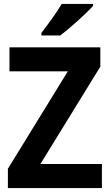

<svg xmlns="http://www.w3.org/2000/svg" viewBox="-20 -1005 558 974"><path d="M452 -975V-985H293C267 -940 223 -881 190 -838V-825H286C336 -863 419 -938 452 -975ZM497 -51V-173H185L489 -667V-765H28V-643H324L20 -149V-51Z"/></svg>

Font: Noto Sans Tamil UI SemiCondensed
Style: Bold
Weight: 700
Width: 4
Designer: Jelle Bosma - Monotype Design Team
Foundry: Monotype Imaging Inc.
Version: Version 2.004